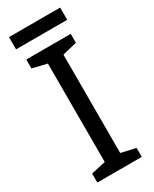

<svg xmlns="http://www.w3.org/2000/svg" viewBox="-218 -910 776 965"><g transform="rotate(-30 169.5 -427.5)"><path d="M298 0H40V-52L124 -71V-642L40 -662V-714H298V-662L214 -642V-71L298 -52ZM318 -855V-784H21V-855Z"/></g></svg>

Font: Noto Sans Kharoshthi
Style: Regular
Weight: 400
Designer: Monotype Design Team
Foundry: Monotype Imaging Inc.
Version: Version 2.004; ttfautohint (v1.8.4.7-5d5b)